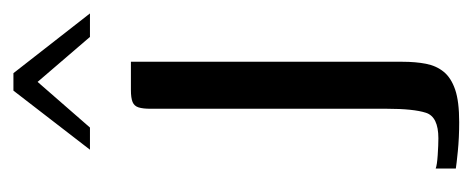

<svg xmlns="http://www.w3.org/2000/svg" viewBox="-229 -385 704 286"><g transform="rotate(-90 123.0 -242.0)"><path d="M15 55Q20 57 35 58Q50 59 60 59Q92 59 98 40.5Q104 22 104 -18Q104 -106 104 -194Q104 -282 104 -370Q104 -381 106 -387.5Q108 -394 114 -396.5Q120 -399 132 -399Q142 -399 153 -399Q164 -399 174 -399Q174 -368 174 -333Q174 -298 174 -260Q174 -222 174 -183Q174 -144 174 -107Q174 -70 174 -36Q174 -14 174 5.5Q174 25 171 40.5Q168 56 159 67Q150 78 132.5 84Q115 90 84 90Q61 90 41 88Q21 86 15 85Q15 77 15 70Q15 63 15 55ZM43 -460 131 -574H157L246 -460H211L144 -538L76 -460Z"/></g></svg>

Font: Genos
Style: Regular
Weight: 400
Designer: Robert E. Leuschke
Foundry: Robert E. Leuschke
Version: Version 1.010